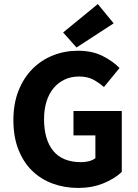

<svg xmlns="http://www.w3.org/2000/svg" viewBox="-20 -914 678 946"><path d="M365 12Q298 12 239.5 -9.5Q181 -31 138 -73Q95 -115 70.5 -177.5Q46 -240 46 -322Q46 -403 71 -466.5Q96 -530 139.5 -574Q183 -618 241 -641Q299 -664 364 -664Q435 -664 486 -638Q537 -612 569 -579L492 -485Q467 -507 439 -522Q411 -537 369 -537Q331 -537 299.5 -522.5Q268 -508 245 -481Q222 -454 209.5 -415Q197 -376 197 -327Q197 -226 242.5 -170.5Q288 -115 380 -115Q400 -115 419 -120Q438 -125 450 -135V-247H342V-367H580V-67Q546 -34 490 -11Q434 12 365 12ZM357 -680 291 -754 462 -894 540 -799Z"/></svg>

Font: TT Toshiba Sans
Style: Bold
Weight: 700
Designer: Paul D. Hunt
Foundry: Toshiba Corporation
Version: Version 2.020;PS 2.000;hotconv 1.0.86;makeotf.lib2.5.63406